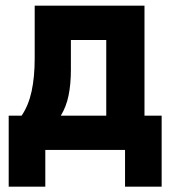

<svg xmlns="http://www.w3.org/2000/svg" viewBox="-20 -538 626 689"><path d="M11.2 131.8V-123H57.6Q82.5 -159.7 93.5 -210.7Q104.5 -261.7 104.5 -329.1V-517.6H498.5V-123H560.1V131.8H428.7V0H142.6V131.8ZM361.3 -123V-394.5H234.4V-287.6Q234.4 -236.3 226.1 -195.6Q217.8 -154.8 198.2 -123Z"/></svg>

Font: Cascadia Code NF
Style: Bold
Weight: 700
Monospace: yes
Designer: Aaron Bell
Foundry: Saja Typeworks
Version: Version 2404.023; ttfautohint (v1.8.4)